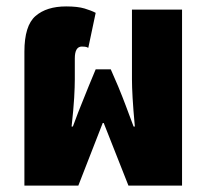

<svg xmlns="http://www.w3.org/2000/svg" viewBox="-20 -578 647 598"><path d="M56 0V-417Q56 -498 90.5 -528Q125 -558 186 -558Q222 -558 243.5 -551.5Q265 -545 278 -538L255 -429Q250 -432 244.5 -432.5Q239 -433 235 -433Q213 -433 213 -396V-331Q213 -308 211 -273Q209 -238 203 -184H207Q225 -233 236.5 -260.5Q248 -288 256 -309L278 -362H325L348 -309Q362 -275 371.5 -249.5Q381 -224 396 -184H400Q395 -238 393 -273Q391 -308 391 -331V-548H547V0H380L303 -195H300L224 0Z"/></svg>

Font: Noto Sans Thai Cond Blk
Style: Regular
Weight: 900
Width: 3
Designer: Monotype Design Team
Foundry: Monotype Imaging Inc.
Version: Version 2.002; ttfautohint (v1.8.4.7-5d5b)